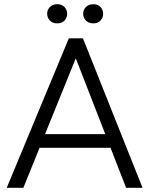

<svg xmlns="http://www.w3.org/2000/svg" viewBox="-20 -892 714 912"><path d="M12 0 307 -710H374L657 0H579L505 -190H168L91 0ZM194 -255H480L340 -615ZM252 -781Q230 -781 217 -794.5Q204 -808 204 -827Q204 -845 217 -858.5Q230 -872 252 -872Q274 -872 286.5 -858.5Q299 -845 299 -827Q299 -808 286.5 -794.5Q274 -781 252 -781ZM424 -781Q401 -781 388 -794.5Q375 -808 375 -827Q375 -845 388 -858.5Q401 -872 424 -872Q445 -872 457.5 -858.5Q470 -845 470 -827Q470 -808 457.5 -794.5Q445 -781 424 -781Z"/></svg>

Font: LivvicRegular
Style: Regular
Weight: 400
Designer: Jacques Le Bailly, Baron von Fonthausen
Version: Version 1.001; ttfautohint (v1.8.2)